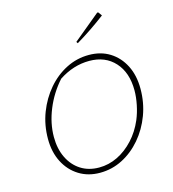

<svg xmlns="http://www.w3.org/2000/svg" viewBox="-126 -972 973 1082"><g transform="rotate(-15 361.0 -431.0)"><path d="M324 7Q255 7 202 -26Q149 -59 119 -117.5Q89 -176 89 -253Q89 -334 116.5 -405.5Q144 -477 191.5 -532.5Q239 -588 301 -619.5Q363 -651 433 -651Q503 -651 555 -618.5Q607 -586 636.5 -528Q666 -470 666 -392Q666 -311 639 -239Q612 -167 564.5 -111.5Q517 -56 455.5 -24.5Q394 7 324 7ZM327 -23Q383 -23 434.5 -48Q486 -73 528.5 -119Q571 -165 597 -226Q613 -264 622 -308.5Q631 -353 631 -392Q631 -496 575.5 -557Q520 -618 427 -618Q334 -618 249 -562Q190 -496 157 -415Q124 -334 124 -255Q124 -186 149.5 -133.5Q175 -81 220.5 -52Q266 -23 327 -23ZM391 -731 385 -740 541 -869H547L563 -847Q522 -816 480 -787.5Q438 -759 391 -731Z"/></g></svg>

Font: Piazzolla SC Thin
Style: Italic
Weight: 100
Italic angle: -11.3°
Designer: Juan Pablo del Peral
Foundry: Huerta Tipografica
Version: Version 1.330